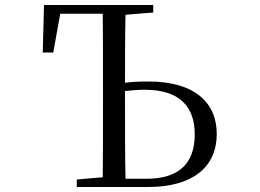

<svg xmlns="http://www.w3.org/2000/svg" viewBox="-20 -748 1040 768"><path d="M287 0H572C752 0 847 -81 847 -212C847 -337 759 -422 574 -422C541 -422 511 -421 480 -417C480 -505 480 -598 482 -689L593 -698V-728H156L151 -538H193L221 -693H391C392 -593 392 -493 392 -391V-337C392 -237 392 -137 391 -39L287 -30ZM480 -384C506 -387 532 -389 559 -389C700 -389 759 -320 759 -210C759 -91 692 -33 566 -33H482C480 -133 480 -234 480 -337Z"/></svg>

Font: Harano Aji Mincho
Style: Regular
Weight: 400
Foundry: Masamichi Hosoda
Version: HaranoAjiMincho-Regular version 20230610;ttx 4.39.4